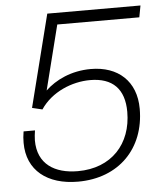

<svg xmlns="http://www.w3.org/2000/svg" viewBox="-51 -731 669 788"><g transform="rotate(-5 283.5 -337.0)"><path d="M239 12C408 12 517 -101 517 -264C517 -378 443 -444 331 -444C250 -444 185 -412 143 -372L210 -638H548L557 -686H173L77 -306L119 -296C165 -365 250 -399 324 -399C417 -399 465 -350 465 -256C465 -124 381 -31 242 -31C147 -31 77 -74 77 -172C77 -185 79 -199 81 -213H34C31 -196 30 -181 30 -166C30 -52 113 12 239 12Z"/></g></svg>

Font: Archivo Thin
Style: Italic
Weight: 100
Italic angle: -10°
Designer: Hector Gatti
Foundry: Omnibus-Type
Version: Version 2.001